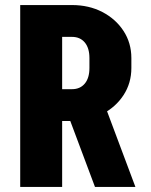

<svg xmlns="http://www.w3.org/2000/svg" viewBox="-20 -740 596 760"><path d="M356 0 232 -331H392L516 0ZM216 -261V-387H266V-261ZM216 -594V-720H266V-594ZM334 -470V-511H500V-470ZM500 -510H334Q334 -550 315.5 -572Q297 -594 265 -594V-720Q332 -720 385 -692.5Q438 -665 469 -617.5Q500 -570 500 -510ZM500 -471Q500 -411 469 -363.5Q438 -316 385 -288.5Q332 -261 265 -261V-387Q297 -387 315.5 -409Q334 -431 334 -471ZM60 0V-720H226V0Z"/></svg>

Font: Akshar Light
Style: Regular
Weight: 300
Designer: Tall Chai
Foundry: Tall Chai
Version: Version 1.100